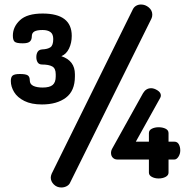

<svg xmlns="http://www.w3.org/2000/svg" viewBox="-20 -791 839 851"><path d="M227 -452V-462Q227 -488 211.5 -496.5Q196 -505 167 -505Q153 -505 147 -514.5Q141 -524 141 -538Q141 -552 147 -561.5Q153 -571 167 -572Q191 -573 203.5 -581.5Q216 -590 216 -618Q216 -640 203.5 -649Q191 -658 169 -658Q144 -658 132.5 -651.5Q121 -645 121 -630Q121 -615 112.5 -607Q104 -599 81 -599Q53 -599 45 -606Q37 -613 37 -633Q37 -672 68.5 -701.5Q100 -731 169 -731Q298 -731 298 -632Q298 -601 286 -576Q274 -551 252 -542Q312 -522 312 -462V-452Q312 -388 272 -358Q232 -328 166 -328Q119 -328 88 -343.5Q57 -359 42.5 -383Q28 -407 28 -432Q28 -450 36.5 -456.5Q45 -463 68 -463Q94 -463 103 -457Q112 -451 112 -435Q112 -418 127.5 -410.5Q143 -403 169 -403Q200 -403 213.5 -414.5Q227 -426 227 -452ZM472 -114Q472 -122 476 -130L614 -378Q627 -400 650 -400Q663 -400 678 -390.5Q693 -381 693 -368Q693 -362 690 -357L582 -163H640V-201Q640 -214 653 -220.5Q666 -227 683 -227Q701 -227 714 -220.5Q727 -214 727 -201V-163H753Q766 -163 772.5 -151.5Q779 -140 779 -124Q779 -109 771 -96.5Q763 -84 753 -84H727V-26Q727 -14 714 -7Q701 0 683 0Q666 0 653 -7Q640 -14 640 -26V-84H500Q488 -84 480 -92Q472 -100 472 -114ZM655 -726Q655 -716 651 -708L291 18Q287 28 276 34Q265 40 252 40Q232 40 218.5 26.5Q205 13 205 -4Q205 -11 209 -21L569 -750Q574 -760 583.5 -765.5Q593 -771 605 -771Q624 -771 639.5 -758Q655 -745 655 -726Z"/></svg>

Font: Dosis
Style: Regular
Weight: 400
Designer: Edgar Tolentino, Pablo Impallari, Igino Marini
Foundry: Edgar Tolentino, Pablo Impallari, Igino Marini
Version: Version 1.007;Glyphs 3.1.1 (3134)